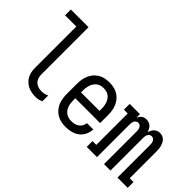

<svg xmlns="http://www.w3.org/2000/svg" viewBox="-71 -1185 1643 1643"><g transform="rotate(45 750.0 -363.5)"><path d="M391 8Q367 8 343.5 4Q320 0 298.5 -10Q277 -20 259.5 -36.5Q242 -53 231 -73.5Q220 -94 215.5 -117.5Q211 -141 211 -165V-665H75V-735H289V-165Q289 -144 295 -124Q301 -104 315.5 -89.5Q330 -75 350 -68.5Q370 -62 391 -62Q409 -62 426 -66Q443 -70 458 -78V-8Q443 0 426 4Q409 8 391 8Z M752 8Q725 8 698.5 2.5Q672 -3 649 -16.5Q626 -30 608 -50.5Q590 -71 579.5 -95.5Q569 -120 565 -146.5Q561 -173 561 -200V-320Q561 -347 565 -373.5Q569 -400 579.5 -424.5Q590 -449 607.5 -469.5Q625 -490 647.5 -503.5Q670 -517 696.5 -522.5Q723 -528 750 -528Q777 -528 803.5 -522.5Q830 -517 852.5 -503.5Q875 -490 892.5 -469.5Q910 -449 920.5 -424.5Q931 -400 935 -373.5Q939 -347 939 -320V-225H639V-200Q639 -183 641 -166Q643 -149 648.5 -133.5Q654 -118 664 -104Q674 -90 688 -80Q702 -70 718.5 -66Q735 -62 752 -62Q771 -62 789.5 -66Q808 -70 823.5 -81Q839 -92 848.5 -109Q858 -126 860 -145H937Q935 -111 920 -80Q905 -49 878.5 -28.5Q852 -8 818.5 0Q785 8 752 8ZM862 -295V-320Q862 -337 859.5 -353.5Q857 -370 851.5 -386Q846 -402 836.5 -416Q827 -430 813.5 -440Q800 -450 783.5 -454Q767 -458 750 -458Q733 -458 716.5 -454Q700 -450 686.5 -440Q673 -430 663.5 -416Q654 -402 648.5 -386Q643 -370 640.5 -353.5Q638 -337 638 -320V-295Z M1002 0V-70H1048V-450H1002V-520H1126V-478Q1131 -489 1138 -498.5Q1145 -508 1154.5 -515Q1164 -522 1175.5 -525Q1187 -528 1199 -528Q1214 -528 1228 -523Q1242 -518 1252.5 -508Q1263 -498 1270 -484.5Q1277 -471 1281 -457Q1285 -471 1292 -484Q1299 -497 1309.5 -507.5Q1320 -518 1333.5 -523Q1347 -528 1362 -528Q1377 -528 1391.5 -522.5Q1406 -517 1417 -506.5Q1428 -496 1434.5 -482Q1441 -468 1445 -453.5Q1449 -439 1450.5 -424Q1452 -409 1452 -394V-70H1498V0H1374V-394Q1374 -405 1372.5 -415.5Q1371 -426 1366 -436Q1361 -446 1351.5 -452Q1342 -458 1331 -458Q1321 -458 1311.5 -452Q1302 -446 1297 -436Q1292 -426 1290.5 -415.5Q1289 -405 1289 -394V0H1211V-394Q1211 -405 1209.5 -415.5Q1208 -426 1203 -436Q1198 -446 1188.5 -452Q1179 -458 1169 -458Q1158 -458 1148.5 -452Q1139 -446 1134 -436Q1129 -426 1127.5 -415.5Q1126 -405 1126 -394V0Z"/></g></svg>

Font: Iosevka Gothic
Style: Regular
Weight: 400
Monospace: yes
Designer: Belleve Invis
Foundry: Belleve Invis
Version: Version 15.5.1; ttfautohint (v1.8.4)